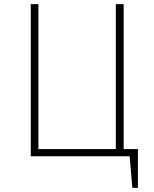

<svg xmlns="http://www.w3.org/2000/svg" viewBox="-20 -757 747 930"><path d="M579 -35V-737H541V-35H166V-737H129V0H608L621 153H648V-35Z"/></svg>

Font: Glow Sans SC Normal ExtraLight
Style: Regular
Weight: 200
Designer: Ryoko NISHIZUKA (kana, bopomofo & ideographs); Paul D. Hunt (Latin, Greek & Cyrillic); Sandoll Communications, Soo-young
Version: Version 0.93